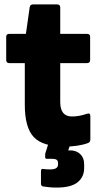

<svg xmlns="http://www.w3.org/2000/svg" viewBox="-20 -650 447 867"><path d="M274 12Q173 12 132.5 -31Q92 -74 92 -177V-365H22Q8 -365 8 -379V-484Q8 -497 22 -497H97L114 -617Q116 -630 129 -630H238Q252 -630 252 -616V-497H373Q387 -497 387 -484V-379Q387 -365 373 -365H252V-189Q252 -124 305 -124Q337 -124 372 -136Q388 -142 388 -125V-20Q388 -8 377 -4Q356 4 328 8Q300 12 274 12ZM236 197Q217 197 202.5 195.5Q188 194 175 192Q165 190 165 180V123Q165 111 175 113Q189 115 207 115Q242 115 242 93V87Q242 75 235 71Q228 67 213 67H191Q184 67 184 60Q184 56 184 49Q184 42 186 38L212 -44Q214 -52 224 -52H306Q317 -52 312 -40L288 29H296Q325 29 342.5 46Q360 63 360 91V109Q360 149 330.5 173Q301 197 236 197Z"/></svg>

Font: Sofia Sans Black
Style: Regular
Weight: 900
Designer: Botio Nikoltchev, Ani Petrova
Foundry: lettersoup
Version: Version 4.100; ttfautohint (v1.8.3)